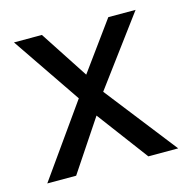

<svg xmlns="http://www.w3.org/2000/svg" viewBox="-74 -507 565 578"><g transform="rotate(-15 208.5 -218.0)"><path d="M413 0 239 -223 397 -436H312L203 -286L105 -436H18L163 -223L5 0H95L201 -159L320 0Z"/></g></svg>

Font: linja pona
Style: Regular
Weight: 400
Foundry: jan Same & David A Roberts
Version: Version 4.9